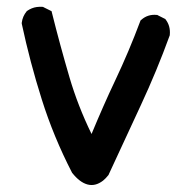

<svg xmlns="http://www.w3.org/2000/svg" viewBox="-20 -511 540 556"><path d="M188.5 -11.2Q135.3 -114.3 101.1 -222.7Q66.9 -330.6 43 -442.4V-443.8V-445.3Q45.4 -463.9 57.1 -478L57.6 -479L58.6 -479.5Q64.9 -483.9 72 -486.8Q79.1 -489.7 86.7 -490.7Q94.2 -491.7 102.5 -491.2H104.5L106 -490.2L125.5 -480.5L129.4 -478.5L130.4 -474.1Q153.8 -380.4 181.2 -287.1Q205.6 -204.1 245.1 -123Q261.7 -163.1 278.6 -201.4Q295.4 -239.7 313.5 -277.8Q353.5 -362.3 386.2 -449.7L387.2 -452.1L389.2 -453.6Q407.7 -470.2 433.6 -467.8H435.5L437 -466.8L456.5 -457L458.5 -456.1L460 -454.1Q474.1 -435.5 471.7 -410.2V-409.2L471.2 -407.7Q434.1 -305.7 387.7 -206.1Q341.8 -106.4 294.9 -5.9L294.4 -4.4L293.9 -3.9Q286.1 5.9 278.3 12.2Q255.9 29.3 233.4 23.2Q210.9 17.1 189.5 -9.8L189 -10.3Z"/></svg>

Font: NaikaiFont
Style: Bold
Weight: 700
Version: Version 1.89